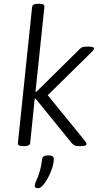

<svg xmlns="http://www.w3.org/2000/svg" viewBox="-20 -772 561 1017"><path d="M101 2Q85 2 79.5 -2.5Q74 -7 75 -16L150 -734Q152 -752 181 -752H189Q205 -752 210.5 -747.5Q216 -743 215 -734L168 -286H173L403 -513Q407 -517 411.5 -520Q416 -523 423 -524Q430 -525 439 -525H453Q465 -525 471.5 -522.5Q478 -520 478 -514Q477 -510 472.5 -504Q468 -498 462 -493L219 -254L218 -286L428 -28Q433 -22 436 -17Q439 -12 438 -9Q438 -3 430.5 -0.5Q423 2 406 2H397Q382 2 374.5 -2Q367 -6 359 -15L169 -249H164L140 -16Q139 2 109 2ZM182 225Q176 225 170 222.5Q164 220 164 213Q164 205 168.5 194Q173 183 179.5 167.5Q186 152 192.5 128.5Q199 105 203 72Q204 61 212 56Q220 51 236 51Q265 51 265 69Q265 91 256.5 117.5Q248 144 235 168.5Q222 193 208 209Q194 225 182 225Z"/></svg>

Font: Asap Light
Style: Italic
Weight: 300
Italic angle: -6°
Designer: Pablo Cosgaya
Foundry: Omnibus-Type
Version: Version 3.001